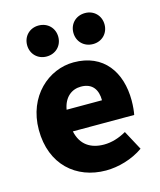

<svg xmlns="http://www.w3.org/2000/svg" viewBox="-110 -794 739 886"><g transform="rotate(-15 260.0 -351.5)"><path d="M287 12C346 12 414 -7 466 -44L416 -137C381 -117 345 -106 309 -106C246 -106 199 -135 185 -202H478C481 -216 484 -242 484 -270C484 -405 414 -509 270 -509C151 -509 35 -410 35 -249C35 -83 145 12 287 12ZM183 -306C193 -364 230 -392 274 -392C330 -392 352 -355 352 -306ZM158 -567C202 -567 233 -599 233 -641C233 -683 202 -715 158 -715C115 -715 84 -683 84 -641C84 -599 115 -567 158 -567ZM380 -567C423 -567 454 -599 454 -641C454 -683 423 -715 380 -715C336 -715 305 -683 305 -641C305 -599 336 -567 380 -567Z"/></g></svg>

Font: Source Sans Pro
Style: Bold
Weight: 700
Designer: Paul D. Hunt
Foundry: Adobe Systems Incorporated
Version: Version 3.006;hotconv 1.0.111;makeotfexe 2.5.65597